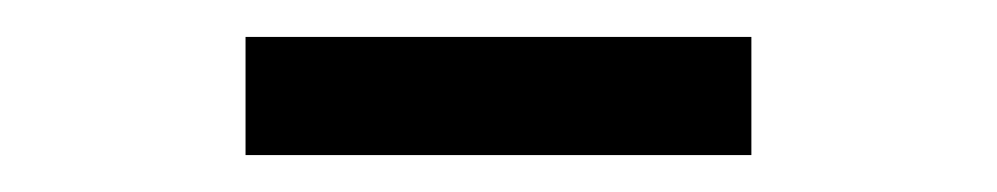

<svg xmlns="http://www.w3.org/2000/svg" viewBox="-20 -650 540 104"><path d="M113 -566V-630H387V-566Z"/></svg>

Font: Newsreader 16pt 16pt SemiBold
Style: Regular
Weight: 600
Version: Version 1.003